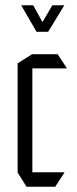

<svg xmlns="http://www.w3.org/2000/svg" viewBox="-20 -710 293 730"><path d="M81 0 47 -54V-55H225V-54L190 0ZM47 -55V-469L102 -504H103V-55ZM103 -450V-504H199L234 -451V-450ZM119 -589 61 -689V-690H106L160 -593ZM120 -589 179 -690H224V-689L163 -589Z"/></svg>

Font: Foldit Light
Style: Regular
Weight: 300
Version: Version 1.003